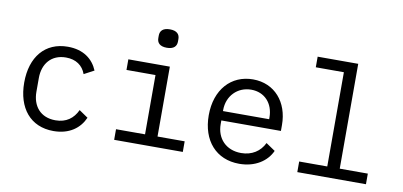

<svg xmlns="http://www.w3.org/2000/svg" viewBox="-71 -974 2542 1212"><g transform="rotate(10 1200.0 -368.0)"><path d="M318 12C421 12 486 -39 516 -108L459 -147C433 -91 388 -57 319 -57C222 -57 170 -123 170 -214V-302C170 -393 223 -459 317 -459C381 -459 425 -428 444 -375L508 -409C479 -479 417 -528 317 -528C171 -528 84 -422 84 -258C84 -95 170 12 318 12Z M932 -630C978 -630 995 -652 995 -681V-697C995 -726 978 -748 932 -748C886 -748 869 -726 869 -697V-681C869 -652 886 -630 932 -630ZM706 0H1146V-68H972V-516H706V-448H892V-68H706Z M1509 12C1611 12 1685 -38 1716 -107L1657 -147C1630 -91 1578 -57 1509 -57C1412 -57 1351 -123 1351 -214V-238H1733V-276C1733 -422 1643 -528 1504 -528C1364 -528 1267 -422 1267 -257C1267 -94 1361 12 1509 12ZM1504 -462C1589 -462 1647 -400 1647 -309V-298H1351V-305C1351 -395 1416 -462 1504 -462Z M1880 0H2320V-68H2140V-740H1880V-672H2060V-68H1880Z"/></g></svg>

Font: IBM Plex Mono
Style: Regular
Weight: 400
Monospace: yes
Designer: Mike Abbink, Paul van der Laan, Pieter van Rosmalen
Foundry: Bold Monday
Version: Version 2.004